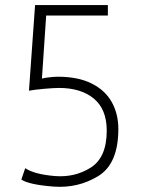

<svg xmlns="http://www.w3.org/2000/svg" viewBox="-20 -720 555 751"><path d="M78.6 -62Q115.2 -38.1 193.8 -31.5Q272.5 -24.9 335 -64.5Q397.5 -104 397.5 -209Q397.5 -292.5 347.2 -334.2Q296.9 -376 210.9 -376Q190.9 -376 152.1 -372.6Q113.3 -369.1 93.3 -365.2L117.2 -700.2H401.9V-659.2H160.6L144 -412.6Q153.8 -415.5 168 -417Q178.7 -418.5 188.5 -419.2Q198.2 -419.9 206.1 -419.9Q285.2 -419.9 338.1 -393.6Q391.1 -367.2 417 -321Q442.9 -274.9 442.9 -215.3Q442.9 -79.1 363.8 -31Q284.7 17.1 189.2 9.8Q93.8 2.4 63.5 -17.6Z"/></svg>

Font: DavidDev Light
Style: Regular
Weight: 300
Designer: David.dev
Foundry: David.dev
Version: Version 1.001;FEAKit 1.0